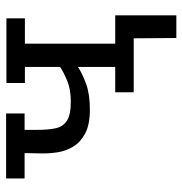

<svg xmlns="http://www.w3.org/2000/svg" viewBox="-4 -464 611 644"><g transform="rotate(-90 302.0 -142.5)"><path d="M399 -187Q378 -173 343 -160Q308 -147 256 -147Q206 -147 176.5 -162.5Q147 -178 132 -202.5Q117 -227 112.5 -256.5Q108 -286 109 -314L110 -366H25V-428H243V-366H188V-322Q188 -288 193 -263Q198 -238 218 -224.5Q238 -211 283 -211Q324 -211 353.5 -223.5Q383 -236 399 -247V-365H345V-427H562V-365H477V-62H562V0H314V-62H399ZM496 143 495 0H401V-62H572V143Z"/></g></svg>

Font: Podkova VF Beta
Style: Regular
Weight: 400
Designer: Ilya Yudin
Foundry: Cyreal (www.cyreal.org)
Version: Version 2.100